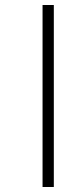

<svg xmlns="http://www.w3.org/2000/svg" viewBox="-20 -682 311 767"><path d="M150 -662H195V65H150Z"/></svg>

Font: Noto Serif Sinhala ExtraCondensed Light
Style: Regular
Weight: 300
Width: 2
Designer: Jelle Bosma - Monotype Design Team
Foundry: Monotype Imaging Inc.
Version: Version 2.007; ttfautohint (v1.8.4.7-5d5b)